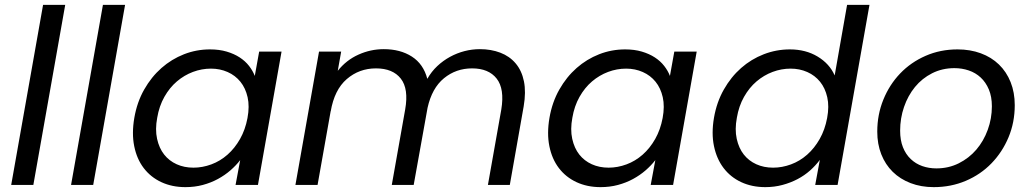

<svg xmlns="http://www.w3.org/2000/svg" viewBox="-20 -760 4230 789"><path d="M157 -740H248L117 0H26Z M403 -740H494L363 0H272Z M532 -276Q543 -340 572.5 -392Q602 -444 643.5 -480.5Q685 -517 736 -537Q787 -557 843 -557Q881 -557 911.5 -548Q942 -539 965 -524Q988 -509 1003.5 -489Q1019 -469 1027 -448L1045 -548H1137L1040 0H948L967 -102Q950 -80 927 -60Q904 -40 875.5 -24.5Q847 -9 813.5 0Q780 9 742 9Q687 9 643 -11.5Q599 -32 570.5 -69.5Q542 -107 531.5 -159.5Q521 -212 532 -276ZM997 -275Q1006 -323 997.5 -360.5Q989 -398 968 -424Q947 -450 915.5 -464Q884 -478 847 -478Q809 -478 773 -464.5Q737 -451 707 -425.5Q677 -400 655.5 -362Q634 -324 626 -276Q617 -228 625.5 -189.5Q634 -151 654.5 -125Q675 -99 706 -85Q737 -71 775 -71Q812 -71 848.5 -84.5Q885 -98 915 -124.5Q945 -151 966.5 -189Q988 -227 997 -275Z M2040 -310Q2054 -395 2021 -437Q1988 -479 1920 -479Q1854 -479 1804.5 -438.5Q1755 -398 1737 -317L1680 0H1590L1645 -310Q1660 -395 1627 -437Q1594 -479 1525 -479Q1456 -479 1405 -435Q1354 -391 1339 -302V-304L1285 0H1194L1291 -548H1382L1368 -469Q1403 -513 1453 -535.5Q1503 -558 1557 -558Q1625 -558 1672.5 -527.5Q1720 -497 1736 -436Q1753 -466 1777 -488.5Q1801 -511 1829.5 -526.5Q1858 -542 1889 -550Q1920 -558 1952 -558Q1998 -558 2036 -543.5Q2074 -529 2099 -499.5Q2124 -470 2133 -426Q2142 -382 2132 -323L2075 0H1985Z M2238 -276Q2249 -340 2278.5 -392Q2308 -444 2349.5 -480.5Q2391 -517 2442 -537Q2493 -557 2549 -557Q2587 -557 2617.5 -548Q2648 -539 2671 -524Q2694 -509 2709.5 -489Q2725 -469 2733 -448L2751 -548H2843L2746 0H2654L2673 -102Q2656 -80 2633 -60Q2610 -40 2581.5 -24.5Q2553 -9 2519.5 0Q2486 9 2448 9Q2393 9 2349 -11.5Q2305 -32 2276.5 -69.5Q2248 -107 2237.5 -159.5Q2227 -212 2238 -276ZM2703 -275Q2712 -323 2703.5 -360.5Q2695 -398 2674 -424Q2653 -450 2621.5 -464Q2590 -478 2553 -478Q2515 -478 2479 -464.5Q2443 -451 2413 -425.5Q2383 -400 2361.5 -362Q2340 -324 2332 -276Q2323 -228 2331.5 -189.5Q2340 -151 2360.5 -125Q2381 -99 2412 -85Q2443 -71 2481 -71Q2518 -71 2554.5 -84.5Q2591 -98 2621 -124.5Q2651 -151 2672.5 -189Q2694 -227 2703 -275Z M2914 -276Q2925 -340 2954.5 -392Q2984 -444 3025.5 -480.5Q3067 -517 3118.5 -537Q3170 -557 3226 -557Q3291 -557 3340 -527.5Q3389 -498 3410 -450L3461 -740H3553L3422 0H3330L3349 -103Q3332 -80 3309 -59.5Q3286 -39 3257.5 -24Q3229 -9 3195.5 0Q3162 9 3125 9Q3070 9 3026 -11.5Q2982 -32 2953.5 -69.5Q2925 -107 2914 -159.5Q2903 -212 2914 -276ZM3379 -275Q3388 -323 3379.5 -360.5Q3371 -398 3350 -424Q3329 -450 3297.5 -464Q3266 -478 3229 -478Q3191 -478 3155 -464.5Q3119 -451 3089 -425.5Q3059 -400 3037.5 -362Q3016 -324 3008 -276Q2999 -228 3007.5 -189.5Q3016 -151 3036.5 -125Q3057 -99 3088 -85Q3119 -71 3157 -71Q3194 -71 3230.5 -84.5Q3267 -98 3297 -124.5Q3327 -151 3348.5 -189Q3370 -227 3379 -275Z M4150 -328Q4150 -257 4124.5 -196Q4099 -135 4054.5 -89Q4010 -43 3949 -17Q3888 9 3817 9Q3765 9 3722 -7.5Q3679 -24 3648.5 -54Q3618 -84 3601.5 -126Q3585 -168 3585 -219Q3585 -289 3610 -350.5Q3635 -412 3679 -458Q3723 -504 3783.5 -530.5Q3844 -557 3915 -557Q3967 -557 4010.5 -541Q4054 -525 4085 -495Q4116 -465 4133 -422.5Q4150 -380 4150 -328ZM3679 -223Q3679 -184 3690.5 -155Q3702 -126 3722.5 -106.5Q3743 -87 3770 -77.5Q3797 -68 3828 -68Q3878 -68 3920 -89Q3962 -110 3992 -145Q4022 -180 4039 -226.5Q4056 -273 4056 -323Q4056 -363 4043.5 -392.5Q4031 -422 4010 -441.5Q3989 -461 3961 -470.5Q3933 -480 3902 -480Q3852 -480 3810.5 -459Q3769 -438 3740 -402.5Q3711 -367 3695 -320.5Q3679 -274 3679 -223Z"/></svg>

Font: SVN-Poppins
Style: Italic
Weight: 400
Italic angle: -10°
Designer: Ninad Kale (Devanagari), Jonny Pinhorn (Latin)
Foundry: Indian Type Foundry
Version: Version 3.002 2017; ttfautohint (v1.8.3)